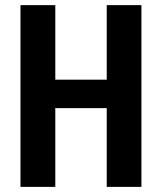

<svg xmlns="http://www.w3.org/2000/svg" viewBox="-20 -731 640 751"><path d="M533.2 0H397.5V-308.1H196.3V0H60.1V-710.9H196.3V-419.4H397.5V-710.9H533.2Z"/></svg>

Font: TypoPRO Roboto Mono
Style: Bold
Weight: 700
Designer: Google
Version: Version 2.000986; 2015; ttfautohint (v1.3)